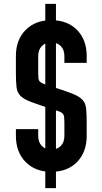

<svg xmlns="http://www.w3.org/2000/svg" viewBox="-20 -870 528 990"><path d="M268.5 100H213.5V-850H268.5ZM244.5 16Q161.5 16 111.8 -35Q62 -86 62 -169V-204H177V-169Q177 -137.5 195 -118.2Q213 -99 244.5 -99Q276 -99 294 -118.2Q312 -137.5 312 -169V-239Q312 -257 310.8 -267.2Q309.5 -277.5 303.8 -284Q298 -290.5 284 -295.8Q270 -301 244.5 -309Q176 -330.5 138.5 -345Q101 -359.5 84.8 -376.5Q68.5 -393.5 65.2 -420.8Q62 -448 62 -494V-581Q62 -664.5 111.8 -715.2Q161.5 -766 244.5 -766Q328 -766 377.5 -715.2Q427 -664.5 427 -581V-546H312V-581Q312 -612.5 294 -631.8Q276 -651 244.5 -651Q213 -651 195 -631.8Q177 -612.5 177 -581V-494Q177 -476 178.2 -465.8Q179.5 -455.5 185.5 -449.2Q191.5 -443 205.5 -437.5Q219.5 -432 244.5 -424Q313 -403 350.5 -388.2Q388 -373.5 404.2 -356.5Q420.5 -339.5 423.8 -312.5Q427 -285.5 427 -239V-169Q427 -86 377.5 -35Q328 16 244.5 16Z"/></svg>

Font: Mohave Light SemiBold
Style: Regular
Weight: 600
Version: Version 2.003